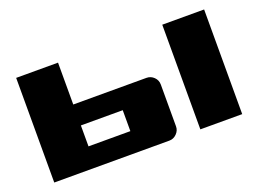

<svg xmlns="http://www.w3.org/2000/svg" viewBox="-81 -681 1160 862"><g transform="rotate(-20 499.0 -250.0)"><path d="M450 -100V-200H250V-100ZM50 -500H250V-300H600Q620 -300 635 -285.5Q650 -271 650 -250V-50Q650 -30 635 -15Q620 0 600 0H50ZM748 -500H948V0H748Z"/></g></svg>

Font: Tokeely Brookings
Style: Regular
Weight: 400
Designer: Peter Wiegel
Foundry: Peter Wiegel
Version: Version 2.001